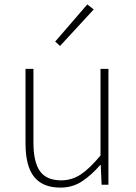

<svg xmlns="http://www.w3.org/2000/svg" viewBox="-20 -840 617 873"><path d="M377 -820 231 -651 253 -631 406 -797ZM255 13Q310 13 353 -15.5Q396 -44 436 -90H438L442 0H473V-527H437V-133Q388 -74 347.5 -47Q307 -20 258 -20Q191 -20 161.5 -62Q132 -104 132 -192V-527H96V-188Q96 -85 135 -36Q174 13 255 13Z"/></svg>

Font: Spoqa Han Sans Neo Thin
Style: Regular
Weight: 100
Designer: [Spoqa Han Sans Neo] Dong-huui Kim  Younghwa Kang  Yujin Lee  [Noto Sans] Ryoko NISHIZUKA  (kana & ideographs); Paul D. 
Foundry: Spoqa (http://www.spoqa-han-sans.com)
Version: Version 1.100;hotconv 1.0.109;makeotfexe 2.5.65596